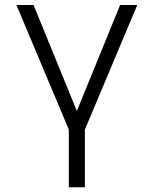

<svg xmlns="http://www.w3.org/2000/svg" viewBox="-20 -538 626 782"><path d="M260.3 224.6H325.7V-10.3L539.1 -517.6H469.2L293 -85.9L116.7 -517.6H46.9L260.3 -10.3Z"/></svg>

Font: Cascadia Code PL Light
Style: Regular
Weight: 300
Monospace: yes
Designer: Aaron Bell
Foundry: Saja Typeworks
Version: Version 2404.023